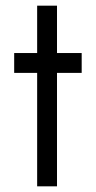

<svg xmlns="http://www.w3.org/2000/svg" viewBox="-20 -657 338 677"><path d="M111 -637H181V-470H268V-400H181V0H111V-400H30V-470H111Z"/></svg>

Font: HansKendrickRegular
Style: Regular
Weight: 400
Designer: Alfredo Marco Pradil
Foundry: Hanken Studio
Version: Version 1.000;PS 001.001;hotconv 1.0.56